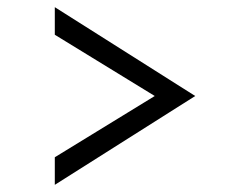

<svg xmlns="http://www.w3.org/2000/svg" viewBox="-20 -615 660 536"><path d="M133 -176 412 -347 133 -518V-595L525 -347L133 -99Z"/></svg>

Font: Tilda Sans
Style: Regular
Weight: 400
Designer: ParaType Ltd
Foundry: ParaType Ltd
Version: Version 1.009